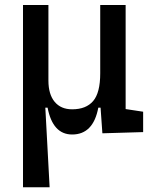

<svg xmlns="http://www.w3.org/2000/svg" viewBox="-20 -538 626 782"><path d="M273.9 9.8Q194.8 9.8 173.8 -99.6H164.6L182.1 224.6H73.7V-517.6H177.2V-210Q177.2 -153.8 202.6 -123.3Q228 -92.8 273.9 -92.8Q330.6 -92.8 359.4 -126.5Q388.2 -160.2 388.2 -239.3V-517.6H491.7V-93.8L563 -83V0L397 4.9L389.6 -99.6H380.4Q359.9 9.8 273.9 9.8Z"/></svg>

Font: Cascadia Code NF
Style: Regular
Weight: 400
Monospace: yes
Designer: Aaron Bell
Foundry: Saja Typeworks
Version: Version 2404.023; ttfautohint (v1.8.4)